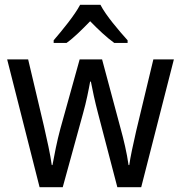

<svg xmlns="http://www.w3.org/2000/svg" viewBox="-20 -786 760 805"><path d="M401 -766H316C293 -722 241 -659 205 -617V-606H259C290 -628 324 -662 358 -697C392 -662 427 -629 459 -606H515V-617C479 -657 424 -721 401 -766ZM391 -311 472 -1H572L709 -537H623L551 -237C538 -180 526 -125 522 -94H519C512 -145 498 -203 486 -246L408 -537H314L233 -246C219 -195 207 -132 200 -94H197C191 -139 177 -201 164 -258L98 -537H10L146 -1H243L328 -310C342 -359 352 -411 358 -444H361C367 -412 378 -360 391 -311Z"/></svg>

Font: Noto Sans Gurmukhi SemiCondensed
Style: Regular
Weight: 400
Width: 4
Designer: Jelle Bosma - Monotype Design Team
Foundry: Monotype Imaging Inc.
Version: Version 2.004